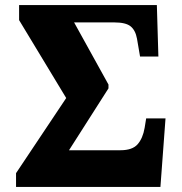

<svg xmlns="http://www.w3.org/2000/svg" viewBox="-20 -734 713 754"><path d="M43 0V-54L240 -349L55 -655V-714H596L602 -512H530L518 -582Q512 -615 493 -630.5Q474 -646 429 -646H271L406 -402V-387L251 -144H453Q500 -144 520.5 -167.5Q541 -191 548 -232L554 -269H630L610 0Z"/></svg>

Font: Noto Serif SemiCondensed Black
Style: Regular
Weight: 900
Width: 4
Designer: Monotype Design Team
Foundry: Monotype Imaging Inc.
Version: Version 2.014; ttfautohint (v1.8.4.7-5d5b)